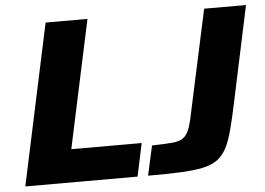

<svg xmlns="http://www.w3.org/2000/svg" viewBox="-50 -753 1129 818"><g transform="rotate(-5 515.0 -344.0)"><path d="M26 0 173 -688H352L235 -141H536L506 0ZM551 0 579 -127Q635 -128 667 -131Q699 -134 715.5 -147.5Q732 -161 741.5 -190Q751 -219 761 -271L851 -688H1030L943 -279Q929 -212 916.5 -164.5Q904 -117 888 -86.5Q872 -56 847.5 -38.5Q823 -21 785 -13Q747 -5 690 -2.5Q633 0 551 0Z"/></g></svg>

Font: Saira SemiExpanded
Style: Bold Italic
Weight: 700
Width: 6
Italic angle: -12°
Designer: Hector Gatti with collaboration of the Omnibus-Type team
Foundry: Omnibus-Type
Version: Version 1.101